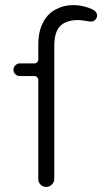

<svg xmlns="http://www.w3.org/2000/svg" viewBox="-20 -746 403 757"><path d="M116 -446Q116 -446 58 -446Q48 -446 40.5 -453.5Q33 -461 33 -471Q33 -481 40.5 -488.5Q48 -496 58 -496H116Q122 -496 126.5 -500.5Q131 -505 131 -511V-568Q131 -625 151 -659Q151 -660 151 -660Q169 -693 200 -709Q231 -726 269.5 -726Q308 -726 347 -708Q363 -698 363 -685Q363 -676 356 -668.5Q349 -661 340 -661Q331 -661 325.5 -662.5Q320 -664 305.5 -665.5Q291 -667 290 -667Q241 -667 217.5 -643.5Q194 -620 194 -565V-40Q194 -28 184.5 -18.5Q175 -9 162 -9Q149 -9 140 -18Q131 -27 131 -40V-431Q131 -437 126 -442Q122 -446 116 -446Z"/></svg>

Font: Kurewa Gothic CJK TC Regular
Style: Regular
Weight: 400
Designer: Max Yao
Foundry: Max-Everyday
Version: Version 1.071; ttfautohint (v1.8.3)